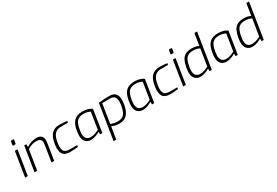

<svg xmlns="http://www.w3.org/2000/svg" viewBox="82 -2065 5202 3604"><g transform="rotate(-30 2683.0 -263.0)"><path d="M171 -648 182 -719Q185 -734 199 -734H238Q251 -734 249 -719L238 -648Q235 -633 222 -633H183Q176 -633 173 -637Q170 -641 171 -648ZM157 -533H215L131 0H73Z M360 -533H405L408 -473Q456 -504 512 -522.5Q568 -541 625 -541Q697 -541 730 -506.5Q763 -472 763 -414Q763 -383 754 -326L702 0H644L695 -324Q704 -383 704 -394Q704 -489 599 -489Q544 -489 500.5 -475Q457 -461 402 -429L334 0H276Z M862 -185Q862 -218 872 -278Q893 -414 955.5 -476.5Q1018 -539 1119 -539Q1187 -539 1291 -527L1284 -492H1127Q1047 -492 997.5 -441Q948 -390 928 -264Q920 -214 920 -189Q920 -104 954.5 -72.5Q989 -41 1064 -41H1225L1220 -6Q1136 6 1048 6Q957 6 909.5 -35.5Q862 -77 862 -185Z M1343 -173Q1343 -216 1353 -274Q1374 -412 1437.5 -475.5Q1501 -539 1625 -539Q1680 -539 1735 -524.5Q1790 -510 1822 -481L1746 0H1698L1697 -58Q1670 -38 1611.5 -16Q1553 6 1504 6Q1432 6 1387.5 -38.5Q1343 -83 1343 -173ZM1703 -96 1760 -457Q1739 -469 1702 -479.5Q1665 -490 1621 -490Q1552 -490 1510.5 -466.5Q1469 -443 1446 -394.5Q1423 -346 1409 -264Q1401 -206 1401 -181Q1401 -112 1433.5 -77.5Q1466 -43 1523 -43Q1570 -43 1610 -56.5Q1650 -70 1703 -96Z M1974 -525Q2076 -539 2208 -539Q2378 -539 2378 -358Q2378 -318 2368 -256Q2347 -129 2287.5 -61.5Q2228 6 2119 6Q2070 6 2030.5 -2Q1991 -10 1953 -28L1911 237H1853ZM2311 -269Q2320 -321 2320 -351Q2320 -491 2196 -490L2025 -488L1959 -72Q2010 -55 2040 -49.5Q2070 -44 2115 -44Q2204 -44 2248.5 -99Q2293 -154 2311 -269Z M2468 -173Q2468 -216 2478 -274Q2499 -412 2562.5 -475.5Q2626 -539 2750 -539Q2805 -539 2860 -524.5Q2915 -510 2947 -481L2871 0H2823L2822 -58Q2795 -38 2736.5 -16Q2678 6 2629 6Q2557 6 2512.5 -38.5Q2468 -83 2468 -173ZM2828 -96 2885 -457Q2864 -469 2827 -479.5Q2790 -490 2746 -490Q2677 -490 2635.5 -466.5Q2594 -443 2571 -394.5Q2548 -346 2534 -264Q2526 -206 2526 -181Q2526 -112 2558.5 -77.5Q2591 -43 2648 -43Q2695 -43 2735 -56.5Q2775 -70 2828 -96Z M3031 -185Q3031 -218 3041 -278Q3062 -414 3124.5 -476.5Q3187 -539 3288 -539Q3356 -539 3460 -527L3453 -492H3296Q3216 -492 3166.5 -441Q3117 -390 3097 -264Q3089 -214 3089 -189Q3089 -104 3123.5 -72.5Q3158 -41 3233 -41H3394L3389 -6Q3305 6 3217 6Q3126 6 3078.5 -35.5Q3031 -77 3031 -185Z M3596 -648 3607 -719Q3610 -734 3624 -734H3663Q3676 -734 3674 -719L3663 -648Q3660 -633 3647 -633H3608Q3601 -633 3598 -637Q3595 -641 3596 -648ZM3582 -533H3640L3556 0H3498Z M3716 -169Q3716 -224 3726 -277Q3743 -365 3770 -421Q3797 -477 3850.5 -508Q3904 -539 3993 -539Q4078 -539 4141 -507L4182 -763H4240L4119 0H4071V-58Q4029 -31 3977.5 -12.5Q3926 6 3873 6Q3802 6 3759 -39.5Q3716 -85 3716 -169ZM4076 -96 4133 -457Q4102 -474 4069 -482Q4036 -490 3993 -490Q3924 -490 3883 -466.5Q3842 -443 3820 -395.5Q3798 -348 3783 -265Q3774 -217 3774 -180Q3774 -109 3806.5 -76Q3839 -43 3891 -43Q3939 -43 3983.5 -57Q4028 -71 4076 -96Z M4279 -173Q4279 -216 4289 -274Q4310 -412 4373.5 -475.5Q4437 -539 4561 -539Q4616 -539 4671 -524.5Q4726 -510 4758 -481L4682 0H4634L4633 -58Q4606 -38 4547.5 -16Q4489 6 4440 6Q4368 6 4323.5 -38.5Q4279 -83 4279 -173ZM4639 -96 4696 -457Q4675 -469 4638 -479.5Q4601 -490 4557 -490Q4488 -490 4446.5 -466.5Q4405 -443 4382 -394.5Q4359 -346 4345 -264Q4337 -206 4337 -181Q4337 -112 4369.5 -77.5Q4402 -43 4459 -43Q4506 -43 4546 -56.5Q4586 -70 4639 -96Z M4842 -169Q4842 -224 4852 -277Q4869 -365 4896 -421Q4923 -477 4976.5 -508Q5030 -539 5119 -539Q5204 -539 5267 -507L5308 -763H5366L5245 0H5197V-58Q5155 -31 5103.5 -12.5Q5052 6 4999 6Q4928 6 4885 -39.5Q4842 -85 4842 -169ZM5202 -96 5259 -457Q5228 -474 5195 -482Q5162 -490 5119 -490Q5050 -490 5009 -466.5Q4968 -443 4946 -395.5Q4924 -348 4909 -265Q4900 -217 4900 -180Q4900 -109 4932.5 -76Q4965 -43 5017 -43Q5065 -43 5109.5 -57Q5154 -71 5202 -96Z"/></g></svg>

Font: Exo Light
Style: Italic
Weight: 300
Italic angle: -9°
Designer: Natanael Gama
Foundry: Natanael Gama
Version: Version 1.500; ttfautohint (v1.6)